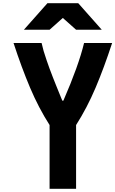

<svg xmlns="http://www.w3.org/2000/svg" viewBox="-20 -1187 725 1207"><path d="M278 -1166.7H472L619.8 -1000H458.3L375 -1074.2L291.7 -1000H130.2ZM378.3 -554Q474.6 -775.4 508.5 -916.7H684.9Q634.1 -761.1 580.7 -635.1Q527.3 -509.1 458.3 -401V0H291.7V-401Q222.7 -509.1 169.3 -635.1Q115.9 -761.1 65.1 -916.7H241.5Q246.7 -892.6 254.2 -866.5Q261.7 -840.5 272.5 -809.9Q283.2 -779.3 290.7 -758.1Q298.2 -737 312.5 -700.8Q326.8 -664.7 332.4 -650.7Q337.9 -636.7 353.8 -598Q369.8 -559.2 371.7 -554Z"/></svg>

Font: Monoid
Style: Bold
Weight: 700
Width: 4
Designer: Andreas Larsen (@larsenwork)
Version: Version 0.61